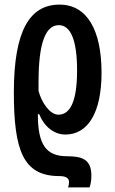

<svg xmlns="http://www.w3.org/2000/svg" viewBox="-20 -572 497 832"><path d="M238 -552C111 -552 40 -443 40 -172C40 81 81 191 237 191C264 191 279 199 279 216C279 227 277 234 275 240H368C372 230 376 211 376 190C376 121 340 105 270 105C179 105 144 54 144 -77H150C171 -24 214 11 263 11C362 11 420 -85 420 -257C420 -442 357 -552 238 -552ZM235 -463C286 -463 314 -398 314 -267C314 -139 287 -75 233 -75C196 -75 160 -128 147 -178V-216C147 -385 177 -463 235 -463Z"/></svg>

Font: Noto Sans Display Condensed Medium
Style: Regular
Weight: 500
Width: 3
Designer: Monotype Design Team
Foundry: Monotype Imaging Inc.
Version: Version 1.900